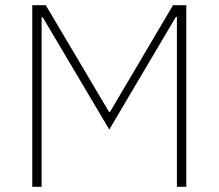

<svg xmlns="http://www.w3.org/2000/svg" viewBox="-20 -718 840 738"><path d="M660 -653H656L400 -220L144 -652H140V0H104V-698H156L399 -288H403L645 -698H696V0H660Z"/></svg>

Font: IBM Plex Sans Thai ExtraLight
Style: Regular
Weight: 200
Designer: Mike Abbink, Paul van der Laan, Pieter van Rosmalen, Ben Mitchell, Mark Frömberg
Foundry: Bold Monday
Version: Version 1.1